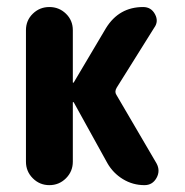

<svg xmlns="http://www.w3.org/2000/svg" viewBox="-20 -540 540 560"><path d="M319.3 -263.7 436.5 -63.5Q448.2 -42 436.5 -21Q424.8 0 401.4 0Q367.2 0 338.4 -17.6Q309.6 -35.2 293 -64.5L195.3 -241.2Q195.3 -242.2 193.4 -242.2Q192.4 -242.2 192.4 -241.2V-68.4Q192.4 -40 172.4 -20Q152.3 0 124 0Q95.7 0 75.7 -20Q55.7 -40 55.7 -68.4V-452.1Q55.7 -480.5 75.7 -500Q95.7 -519.5 124 -519.5Q152.3 -519.5 172.4 -500Q192.4 -480.5 192.4 -452.1V-299.8Q192.4 -298.8 193.4 -298.8Q195.3 -298.8 195.3 -299.8L289.1 -458Q327.1 -519.5 397.5 -519.5Q420.9 -519.5 432.1 -498.5Q443.4 -477.5 429.7 -459L320.3 -284.2Q313.5 -272.5 319.3 -263.7Z"/></svg>

Font: Rounded-X Mgen+ 1mn bold
Style: Bold
Weight: 700
Designer: [Source Han Sans]
Ryoko NISHIZUKA  (kana & ideographs); Paul D. Hunt (Latin, Greek & Cyrillic); Wenlong ZHANG  (bopomofo
Version: Version 1.059.20150602